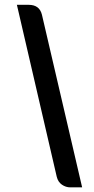

<svg xmlns="http://www.w3.org/2000/svg" viewBox="-20 -748 401 816"><path d="M102.1 -727.5Q147.9 -727.5 158.2 -685.5L329.1 48.3H278.8Q259.8 48.3 243.2 36.9Q226.6 25.4 221.2 3.4L51.8 -727.5Z"/></svg>

Font: Lato-BoldItalic
Style: Bold Italic
Weight: 700
Italic angle: -7°
Designer: Lukasz Dziedzic
Foundry: tyPoland Lukasz Dziedzic
Version: Version 1.104; Western+Polish opensource